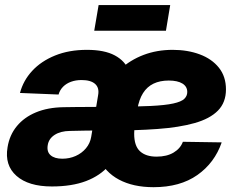

<svg xmlns="http://www.w3.org/2000/svg" viewBox="-20 -739 953 770"><path d="M188 8.8Q94.2 8.8 46.1 -33.7Q-2 -76.2 10.3 -148.4Q18.1 -197.3 47.4 -232.9Q76.7 -268.6 124 -288.3Q171.4 -308.1 234.9 -309.1Q260.3 -309.6 285.2 -309.8Q310.1 -310.1 335.7 -310.1Q361.3 -310.1 389.2 -310.5L375 -215.8Q346.7 -215.3 317.6 -215.1Q288.6 -214.8 260.3 -213.9Q222.7 -213.4 199 -198Q175.3 -182.6 171.4 -156.7Q167 -130.4 182.9 -116.5Q198.7 -102.5 230 -102.5Q258.8 -102.5 283.4 -113.5Q308.1 -124.5 324.7 -144.3Q341.3 -164.1 345.7 -189.9L373.5 -357.4Q378.9 -386.7 361.6 -402.3Q344.2 -418 307.1 -418Q283.7 -418 264.9 -411.1Q246.1 -404.3 233.2 -391.4Q220.2 -378.4 214.8 -359.9L60.1 -366.2Q73.2 -416 109.1 -454.8Q145 -493.7 200.9 -516.4Q256.8 -539.1 328.6 -539.1Q398.9 -539.1 440.4 -516.8Q481.9 -494.6 497.1 -455.1Q512.2 -415.5 503.4 -363.8L472.2 -175.8L464.4 -171.4Q451.7 -115.7 417 -75.2Q382.3 -34.7 325.2 -12.9Q268.1 8.8 188 8.8ZM595.7 11.7Q514.2 11.7 457.3 -18.6Q400.4 -48.8 374.5 -107.7Q348.6 -166.5 359.9 -251Q367.7 -316.9 393.8 -369.9Q419.9 -422.9 461.2 -460.7Q502.4 -498.5 555.9 -518.8Q609.4 -539.1 672.4 -539.1Q732.4 -539.1 781 -521Q829.6 -502.9 857.9 -467.5Q886.2 -432.1 886.2 -380.4Q886.2 -328.1 854 -295.4Q821.8 -262.7 760.3 -245.4Q698.7 -228 611.3 -221.7Q523.9 -215.3 413.1 -215.3L429.2 -311Q524.4 -311 583.7 -314Q643.1 -316.9 675 -324Q707 -331.1 719 -342.5Q731 -354 731 -370.1Q731 -392.1 711.4 -404.1Q691.9 -416 656.7 -416Q621.6 -416 595.7 -403.6Q569.8 -391.1 553.7 -365.7Q537.6 -340.3 530.8 -300.8Q528.3 -287.1 525.4 -268.6Q522.5 -250 520.3 -232.2Q518.1 -214.4 518.1 -202.6Q518.1 -153.8 541.5 -132.3Q564.9 -110.8 607.9 -110.8Q648.9 -110.8 676.3 -127.2Q703.6 -143.6 713.4 -170.4L869.1 -168Q840.8 -85.9 771.5 -37.1Q702.1 11.7 595.7 11.7ZM662.6 -718.8 645.5 -615.7H357.9L375.5 -718.8Z"/></svg>

Font: Inter 24pt ExtraBold
Style: Italic
Weight: 800
Italic angle: -9.3988°
Designer: Rasmus Andersson
Foundry: rsms
Version: Version 4.001;git-66647c0bb